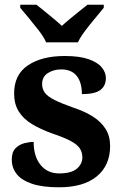

<svg xmlns="http://www.w3.org/2000/svg" viewBox="-20 -786 528 816"><path d="M231 10Q159 10 114.5 -5.5Q70 -21 50 -47.5Q30 -74 30 -107Q30 -140 46 -156Q62 -172 84 -177.5Q106 -183 123 -183Q123 -121 152.5 -85Q182 -49 231 -49Q283 -49 306.5 -69Q330 -89 330 -117Q330 -139 319 -155.5Q308 -172 281 -186.5Q254 -201 207 -217Q153 -236 116 -258.5Q79 -281 59.5 -312.5Q40 -344 40 -389Q40 -469 99 -508.5Q158 -548 255 -548Q318 -548 356.5 -534.5Q395 -521 412.5 -499.5Q430 -478 430 -455Q430 -421 406.5 -403.5Q383 -386 328 -386Q328 -436 306 -463.5Q284 -491 240 -491Q208 -491 183.5 -475.5Q159 -460 159 -429Q159 -408 170.5 -392Q182 -376 212 -361Q242 -346 296 -327Q341 -312 375 -290.5Q409 -269 428.5 -238.5Q448 -208 448 -166Q448 -83 391.5 -36.5Q335 10 231 10ZM176 -606Q166 -629 145.5 -655.5Q125 -682 103.5 -708Q82 -734 66 -753V-766H135Q149 -755 168.5 -739Q188 -723 208 -706.5Q228 -690 243 -676Q258 -690 278 -706.5Q298 -723 318 -739Q338 -755 352 -766H421V-753Q406 -734 384 -708Q362 -682 342 -655.5Q322 -629 311 -606Z"/></svg>

Font: Noto Serif Gujarati
Style: Regular
Weight: 400
Designer: Universal Thirst, Indian Type Foundry and the Monotype Design Team
Foundry: Monotype Imaging Inc.
Version: Version 2.102